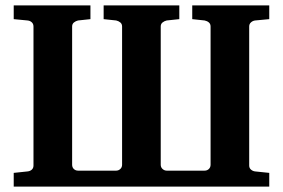

<svg xmlns="http://www.w3.org/2000/svg" viewBox="-20 -691 1047 711"><path d="M30.8 0V-50.8L82 -56.2Q91.3 -57.1 97.7 -62.7Q104 -68.4 104 -78.1V-592.8Q104 -602.5 97.7 -608.4Q91.3 -614.3 82 -615.2L30.8 -620.1V-670.9H314.9V-620.1L269 -615.2Q260.7 -613.3 253.9 -607.9Q247.1 -602.5 247.1 -592.8V-81.1Q247.1 -71.3 253.4 -65.2Q259.8 -59.1 269 -59.1H410.2Q418.9 -59.1 425.5 -65.2Q432.1 -71.3 432.1 -81.1V-592.8Q432.1 -602.5 425.5 -607.9Q418.9 -613.3 410.2 -615.2L363.8 -620.1V-670.9H644V-620.1L597.2 -615.2Q588.9 -613.3 582 -607.9Q575.2 -602.5 575.2 -592.8V-81.1Q575.2 -71.3 582 -65.2Q588.9 -59.1 597.2 -59.1H737.8Q747.1 -59.1 753.4 -65.2Q759.8 -71.3 759.8 -81.1V-592.8Q759.8 -602.5 753.4 -607.9Q747.1 -613.3 737.8 -615.2L691.9 -620.1V-670.9H977.1V-620.1L924.8 -615.2Q916.5 -614.3 909.7 -608.4Q902.8 -602.5 902.8 -592.8V-78.1Q902.8 -68.4 909.7 -62.7Q916.5 -57.1 924.8 -56.2L977.1 -50.8V0Z"/></svg>

Font: Charis SIL Cyr
Style: Bold
Weight: 700
Foundry: SIL International
Version: Version 5.000